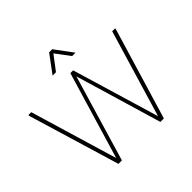

<svg xmlns="http://www.w3.org/2000/svg" viewBox="-212 -1140 1369 1369"><g transform="rotate(-45 472.0 -456.0)"><path d="M666 0 458 -700H486L691 -14L701 0ZM666 0 675 -14 880 -700H909V-692L701 0ZM243 0 35 -692V-700H64L269 -14L278 0ZM243 0 253 -14 458 -700H486L278 0ZM356 -777 456 -912H487L587 -777H553L472 -885L390 -777Z"/></g></svg>

Font: Fustat ExtraLight
Style: Regular
Weight: 250
Designer: Mohamed Gaber, Khaled Hosny, Laura Garcia Mut
Foundry: Kief Type Foundry, Alif Type Foundry, Hard Type Foundry
Version: Version 1.007